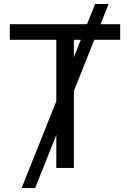

<svg xmlns="http://www.w3.org/2000/svg" viewBox="-20 -850 658 972"><path d="M89.4 102.1 461.4 -829.6H529.8L157.7 102.1ZM29.8 -648.4V-727.5H588.4V-648.4H354V0H265.1V-648.4Z"/></svg>

Font: Inter 28pt
Style: Regular
Weight: 400
Designer: Rasmus Andersson
Foundry: rsms
Version: Version 4.001;git-66647c0bb